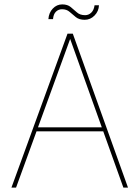

<svg xmlns="http://www.w3.org/2000/svg" viewBox="-20 -853 635 873"><path d="M32 0 287 -700H311L562 0H541L299 -676L53 0ZM131 -256 140 -274H456L465 -256ZM365 -763Q340 -763 325 -775Q310 -787 296.5 -799Q283 -811 262 -811Q246 -811 234.5 -800Q223 -789 221 -766H200Q202 -795 220 -814Q238 -833 263 -833Q287 -833 301.5 -821Q316 -809 330 -796.5Q344 -784 367 -784Q383 -784 395 -795.5Q407 -807 410 -829H430Q429 -802 410 -782.5Q391 -763 365 -763Z"/></svg>

Font: DM Sans 20pt Thin
Style: Regular
Weight: 250
Version: Version 4.004;gftools[0.9.30]